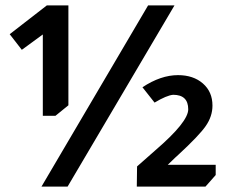

<svg xmlns="http://www.w3.org/2000/svg" viewBox="-20 -693 844 713"><path d="M234 -673V-302L186 -263H139V-565L61 -508L16 -566L154 -673ZM628 -673 231 0H134L530 -673ZM509 -369Q577 -414 641 -414Q698 -414 733.5 -383Q769 -352 769 -301Q769 -261 744 -225Q719 -189 642 -118Q636 -112 631 -108L603 -81H781V-43L743 0H488L489 -75L540 -120Q544 -124 557 -135Q679 -240 679 -287Q679 -341 623 -341Q599 -339 554 -312Z"/></svg>

Font: Almarai Bold
Style: Regular
Weight: 700
Designer: Boutros International 2019
Foundry: Created by Boutros International 2019
Version: Version 1.10